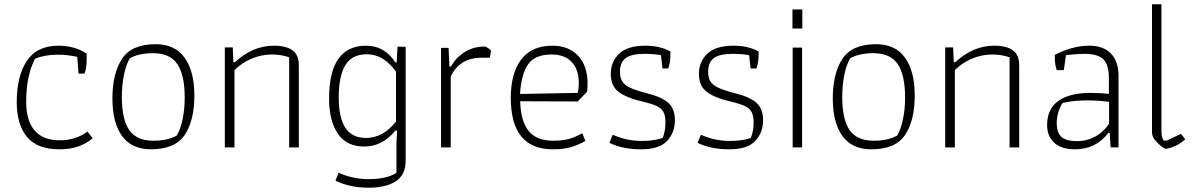

<svg xmlns="http://www.w3.org/2000/svg" viewBox="-20 -687 5574 895"><path d="M58 -211Q58 -332 105 -403Q152 -474 253 -474Q328 -474 384 -437V-413Q384 -368 374 -344H346L340 -422Q295 -432 250 -432Q188 -432 143 -413Q102 -333 102 -213Q102 -125 141 -79Q180 -33 259 -33Q334 -33 388 -74L412 -42Q381 -17 344 -4Q307 9 257 9Q154 9 106 -48.5Q58 -106 58 -211Z M504 -227Q504 -345 549 -413Q594 -481 706 -481Q796 -481 841 -417.5Q886 -354 886 -242Q886 -125 841 -58Q796 9 684 9Q594 9 549 -53Q504 -115 504 -227ZM804 -55Q821 -83 831 -130.5Q841 -178 841 -231Q841 -338 806.5 -388.5Q772 -439 694 -439Q626 -439 585 -415Q568 -387 558 -338.5Q548 -290 548 -236Q548 -130 582.5 -80.5Q617 -31 695 -31Q761 -31 804 -55Z M1028 -466H1065L1068 -397H1075Q1158 -474 1256 -474Q1314 -474 1343.5 -452.5Q1373 -431 1373 -383V0H1328V-420Q1290 -433 1247 -433Q1198 -433 1151.5 -413Q1105 -393 1073 -360V0H1028Z M1544 155 1558 118Q1588 132 1624 140Q1660 148 1695 148Q1740 148 1771.5 141Q1803 134 1828 119V-18L1831 -78H1823Q1762 -4 1678 -4Q1595 -4 1554.5 -64.5Q1514 -125 1514 -228Q1514 -474 1687 -474Q1773 -474 1823 -396H1829L1833 -469H1871V62Q1871 128 1825 158Q1779 188 1698 188Q1610 188 1544 155ZM1826 -121V-353Q1768 -434 1691 -434Q1620 -434 1589.5 -383Q1559 -332 1559 -232Q1559 -138 1590 -91Q1621 -44 1686 -44Q1767 -44 1826 -121Z M2036 -464H2071L2075 -377H2082Q2106 -419 2146.5 -444.5Q2187 -470 2238 -470Q2245 -470 2254.5 -463.5Q2264 -457 2269 -450L2263 -418H2224Q2172 -418 2135.5 -394.5Q2099 -371 2081 -329V0H2036Z M2361 -231Q2361 -345 2409.5 -409.5Q2458 -474 2555 -474Q2631 -474 2675 -427Q2719 -380 2719 -296Q2719 -286 2717 -260L2673 -214L2405 -215Q2407 -123 2444 -77Q2481 -31 2558 -31Q2602 -31 2632.5 -39.5Q2663 -48 2694 -66L2709 -30Q2675 -11 2641 -1Q2607 9 2557 9Q2361 9 2361 -231ZM2673 -254Q2678 -272 2678 -301Q2678 -362 2645.5 -397.5Q2613 -433 2551 -433Q2474 -433 2442 -387.5Q2410 -342 2404 -249Z M2821 -21 2836 -59Q2870 -44 2903 -37Q2936 -30 2975 -30Q3027 -30 3069 -44Q3082 -76 3082 -116Q3082 -147 3073 -164Q3064 -181 3043.5 -191.5Q3023 -202 2981 -212Q2902 -230 2864.5 -258Q2827 -286 2827 -343Q2827 -399 2866 -436.5Q2905 -474 2988 -474Q3057 -474 3105 -447V-427Q3105 -396 3095 -368H3068L3061 -430Q3027 -436 2984 -436Q2923 -436 2896.5 -416Q2870 -396 2870 -353Q2870 -324 2881 -307Q2892 -290 2917.5 -278Q2943 -266 2993 -253Q3065 -235 3095.5 -207.5Q3126 -180 3126 -126Q3126 -69 3089.5 -30Q3053 9 2969 9Q2882 9 2821 -21Z M3232 -21 3247 -59Q3281 -44 3314 -37Q3347 -30 3386 -30Q3438 -30 3480 -44Q3493 -76 3493 -116Q3493 -147 3484 -164Q3475 -181 3454.5 -191.5Q3434 -202 3392 -212Q3313 -230 3275.5 -258Q3238 -286 3238 -343Q3238 -399 3277 -436.5Q3316 -474 3399 -474Q3468 -474 3516 -447V-427Q3516 -396 3506 -368H3479L3472 -430Q3438 -436 3395 -436Q3334 -436 3307.5 -416Q3281 -396 3281 -353Q3281 -324 3292 -307Q3303 -290 3328.5 -278Q3354 -266 3404 -253Q3476 -235 3506.5 -207.5Q3537 -180 3537 -126Q3537 -69 3500.5 -30Q3464 9 3380 9Q3293 9 3232 -21Z M3674 -643H3720V-554H3674ZM3675 -465H3719V0H3675Z M3862 -227Q3862 -345 3907 -413Q3952 -481 4064 -481Q4154 -481 4199 -417.5Q4244 -354 4244 -242Q4244 -125 4199 -58Q4154 9 4042 9Q3952 9 3907 -53Q3862 -115 3862 -227ZM4162 -55Q4179 -83 4189 -130.5Q4199 -178 4199 -231Q4199 -338 4164.5 -388.5Q4130 -439 4052 -439Q3984 -439 3943 -415Q3926 -387 3916 -338.5Q3906 -290 3906 -236Q3906 -130 3940.5 -80.5Q3975 -31 4053 -31Q4119 -31 4162 -55Z M4386 -466H4423L4426 -397H4433Q4516 -474 4614 -474Q4672 -474 4701.5 -452.5Q4731 -431 4731 -383V0H4686V-420Q4648 -433 4605 -433Q4556 -433 4509.5 -413Q4463 -393 4431 -360V0H4386Z M4861 -104Q4861 -179 4913.5 -216.5Q4966 -254 5063 -254Q5111 -254 5149 -249V-322Q5149 -386 5123 -411Q5097 -436 5035 -436Q5001 -436 4949 -430L4939 -360H4906Q4897 -386 4897 -417V-431Q4929 -449 4972 -461.5Q5015 -474 5057 -474Q5123 -474 5158.5 -437.5Q5194 -401 5194 -332V0H5157L5153 -67H5146Q5088 9 4991 9Q4928 9 4894.5 -21.5Q4861 -52 4861 -104ZM5150 -111V-212Q5105 -219 5045 -219Q4983 -219 4933 -207Q4906 -164 4906 -113Q4906 -66 4929.5 -47.5Q4953 -29 4999 -29Q5046 -29 5085.5 -50.5Q5125 -72 5150 -111Z M5350 -69V-667H5394V-80Q5394 -62 5396 -52.5Q5398 -43 5404 -32H5419L5485 -63L5505 -38Q5467 -2 5413 7Q5390 -5 5370 -27Q5350 -49 5350 -69Z"/></svg>

Font: Athiti Light
Style: Regular
Weight: 300
Designer: CadsonDemak Team
Foundry: CadsonDemak
Version: Version 1.032